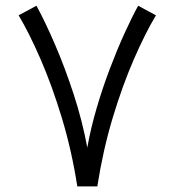

<svg xmlns="http://www.w3.org/2000/svg" viewBox="-20 -664 622 684"><path d="M255.4 0Q235.4 -128.4 200.4 -243.7Q165.5 -358.9 124.8 -452.6Q84 -546.4 46.4 -609.4L109.9 -643.6Q140.6 -587.4 176 -505.4Q211.4 -423.3 242.4 -328.4Q273.4 -233.4 291 -138.2Q303.7 -209.5 325 -281.2Q346.2 -353 371.6 -419.9Q397 -486.8 423.1 -544.2Q449.2 -601.6 472.2 -643.6L535.6 -609.4Q497.6 -546.4 456.8 -452.6Q416 -358.9 381.3 -243.7Q346.7 -128.4 326.7 0Z"/></svg>

Font: Vazirmatn UI FD Light
Style: Regular
Weight: 300
Designer: Saber Rastikerdar
Foundry: Saber Rastikerdar
Version: Version 33.003